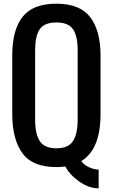

<svg xmlns="http://www.w3.org/2000/svg" viewBox="-20 -904 616 1049"><path d="M404.3 -629.9Q404.3 -706.1 379.4 -743.7Q354.5 -781.2 288.1 -781.2Q221.7 -781.2 196.8 -743.7Q171.9 -706.1 171.9 -629.9V-250Q171.9 -172.9 197.3 -133.3Q222.7 -93.8 288.1 -93.8Q353.5 -93.8 378.9 -133.3Q404.3 -172.9 404.3 -250ZM519 125Q465.8 125 413.1 87.9Q360.4 50.8 336.9 5.4Q315.9 8.8 288.1 8.8Q156.7 8.8 102.1 -67.4Q46.9 -143.6 46.9 -281.2V-598.6Q46.9 -813 174.8 -864.7Q221.7 -883.8 288.1 -883.8Q416 -883.8 472.7 -810.5Q529.3 -737.3 529.3 -598.6V-281.2Q529.3 -87.9 424.3 -23.9Q438.5 -2.9 466.8 9.8Q495.1 22.5 519 22.5Z"/></svg>

Font: Oswald
Style: Book
Weight: 400
Designer: vernon adams
Foundry: vernon adams
Version: Version 1.000